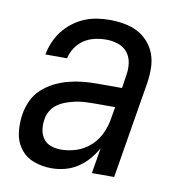

<svg xmlns="http://www.w3.org/2000/svg" viewBox="-67 -600 634 671"><g transform="rotate(10 250.0 -265.0)"><path d="M158 8Q158 8 158 8Q158 8 158 8Q125 8 95.5 -3Q66 -14 47.5 -38.5Q29 -63 25 -95Q21 -127 26 -160Q30 -185 41 -209Q52 -233 71.5 -251Q91 -269 115 -281Q139 -293 164 -299.5Q189 -306 214 -308.5Q239 -311 264 -311H353L360 -357Q364 -379 361 -400.5Q358 -422 345.5 -438Q333 -454 312.5 -461Q292 -468 270 -468Q250 -468 229.5 -463.5Q209 -459 191.5 -447.5Q174 -436 162 -418Q150 -400 146 -380H69Q73 -402 82 -423.5Q91 -445 105.5 -464Q120 -483 139.5 -498Q159 -513 180.5 -522Q202 -531 224.5 -534.5Q247 -538 270 -538Q296 -538 321.5 -533.5Q347 -529 368.5 -518Q390 -507 406.5 -488.5Q423 -470 431.5 -447Q440 -424 440.5 -397.5Q441 -371 437 -345L380 0H301L316 -91Q304 -69 287.5 -50Q271 -31 250 -17.5Q229 -4 205.5 2Q182 8 158 8ZM180 -62Q207 -62 234.5 -71Q262 -80 284 -100Q306 -120 318 -146.5Q330 -173 334 -200L341 -241H264Q248 -241 232 -240Q216 -239 200 -235.5Q184 -232 168.5 -226.5Q153 -221 139 -211.5Q125 -202 116 -187Q107 -172 105 -156Q102 -138 104.5 -120Q107 -102 117 -88Q127 -74 144 -68Q161 -62 180 -62Z"/></g></svg>

Font: Iosevka Curly Oblique
Style: Regular
Weight: 400
Italic angle: -9°
Monospace: yes
Designer: Belleve Invis
Foundry: Belleve Invis
Version: Version 11.1.0; ttfautohint (v1.8.3)